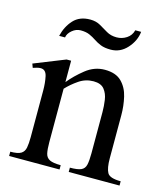

<svg xmlns="http://www.w3.org/2000/svg" viewBox="-94 -667 639 740"><g transform="rotate(15 226.0 -297.0)"><path d="M451.2 0H248.5V-17.1Q279.3 -17.1 293.2 -23.4Q307.1 -29.8 310.8 -46.1Q314.5 -62.5 314.5 -91.3V-256.8Q314.5 -279.8 311 -304.2Q307.6 -328.6 294.2 -345.5Q280.8 -362.3 251 -362.3Q219.2 -362.3 192.9 -344.2Q166.5 -326.2 146.5 -304.7V-91.3Q146.5 -63 150.1 -46.9Q153.8 -30.8 167.7 -23.9Q181.6 -17.1 211.9 -17.1V0H10.7V-17.1Q40.5 -17.1 53.2 -24.9Q65.9 -32.7 69.1 -49.3Q72.3 -65.9 72.3 -91.3V-277.8Q72.3 -308.1 66.9 -333.3Q61.5 -358.4 41 -358.4Q33.7 -358.4 25.9 -356.2Q18.1 -354 10.7 -351.6L4.9 -367.2L128.4 -416.5H146.5V-331.1Q170.9 -361.3 205.6 -388.9Q240.2 -416.5 281.7 -416.5Q325.7 -416.5 348.6 -393.6Q371.6 -370.6 379.6 -335.7Q387.7 -300.8 387.7 -264.2V-91.3Q387.7 -52.7 397.5 -34.9Q407.2 -17.1 451.2 -17.1ZM378.4 -593.8Q374.5 -557.1 347.4 -527.1Q320.3 -497.1 282.2 -497.1Q257.8 -497.1 242.2 -503.4Q226.6 -509.8 214.4 -518.1Q202.1 -526.4 188 -532.7Q173.8 -539.1 152.3 -539.1Q133.8 -539.1 118.2 -525.9Q102.5 -512.7 100.6 -497.1H77.1Q86.4 -536.1 110.6 -562.5Q134.8 -588.9 177.2 -588.9Q200.7 -588.9 217.8 -578.9Q234.9 -568.8 252 -558.8Q269 -548.8 292 -548.8Q313.5 -548.8 331.5 -560.5Q349.6 -572.3 355 -593.8Z"/></g></svg>

Font: Scheherazade New
Style: Regular
Weight: 400
Designer: SIL International
Foundry: SIL International
Version: Version 4.000